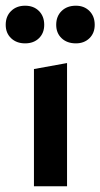

<svg xmlns="http://www.w3.org/2000/svg" viewBox="-40 -653 352 673"><path d="M-20 -566Q-20 -596 -1 -614.5Q18 -633 48 -633Q78 -633 96.5 -614.5Q115 -596 115 -566Q115 -537 96.5 -519Q78 -501 48 -501Q18 -501 -1 -519Q-20 -537 -20 -566ZM226 -501Q195 -501 176 -519Q157 -537 157 -566Q157 -596 176 -614.5Q195 -633 226 -633Q255 -633 273.5 -614.5Q292 -596 292 -566Q292 -537 273.5 -519Q255 -501 226 -501ZM79 0V-411L195 -432V0Z"/></svg>

Font: EauTest
Style: Bold
Weight: 700
Designer: Christian Thalmann (Catharsis Fonts)
Version: Version 0.001;PS 000.001;hotconv 1.0.88;makeotf.lib2.5.64775